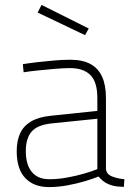

<svg xmlns="http://www.w3.org/2000/svg" viewBox="-20 -752 535 781"><path d="M179 9Q118 9 83 -27.5Q48 -64 48 -137Q48 -180 62 -210Q76 -240 106.5 -258Q137 -276 186 -281L376 -301V-353Q376 -418 348 -446.5Q320 -475 265 -475Q239 -475 204 -472Q169 -469 135 -465.5Q101 -462 76 -458L73 -491Q97 -495 131 -499Q165 -503 200.5 -506Q236 -509 265 -509Q316 -509 348 -491.5Q380 -474 395.5 -439.5Q411 -405 411 -353V-65Q413 -43 436.5 -34Q460 -25 486 -23L484 8Q473 8 461.5 7Q450 6 440 3.5Q430 1 421 -3Q409 -8 399 -16Q389 -24 381 -34Q359 -25 325.5 -15Q292 -5 254 2Q216 9 179 9ZM180 -23Q215 -23 251.5 -29.5Q288 -36 321 -45.5Q354 -55 376 -64V-269L190 -250Q132 -244 108.5 -216.5Q85 -189 85 -137Q85 -82 109.5 -52.5Q134 -23 180 -23ZM326 -609 133 -701 149 -732 341 -636Z"/></svg>

Font: Cairo Play ExtraLight
Style: Regular
Weight: 250
Version: Version 3.119